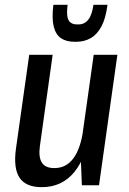

<svg xmlns="http://www.w3.org/2000/svg" viewBox="-20 -767 536 795"><path d="M145 -161Q139 -116 153.5 -93.5Q168 -71 205 -71Q254 -71 284 -111.5Q314 -152 325 -232L364 -299L357 -244Q340 -119 288.5 -55.5Q237 8 153 8Q87 8 61 -31Q35 -70 46 -151L101 -540H198ZM390 0H319L313 -150L368 -540H466ZM289 -594Q255 -594 233 -608.5Q211 -623 202.5 -657Q194 -691 201 -747H260Q256 -716 259 -698.5Q262 -681 272.5 -673.5Q283 -666 297 -666H306Q330 -666 345.5 -685.5Q361 -705 367 -747H425Q418 -691 400 -657.5Q382 -624 355.5 -609Q329 -594 296 -594Z"/></svg>

Font: Pathway Extreme Condensed Medium
Style: Italic
Weight: 500
Width: 3
Italic angle: -8°
Version: Version 1.001;gftools[0.9.26]